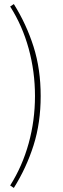

<svg xmlns="http://www.w3.org/2000/svg" viewBox="-20 -750 310 944"><path d="M48 174 30 162Q90 67 121 -45.5Q152 -158 152 -278Q152 -398 121 -511Q90 -624 30 -718L48 -730Q110 -631 145 -520.5Q180 -410 180 -278Q180 -146 145 -35.5Q110 75 48 174Z"/></svg>

Font: SourceSans3VF
Style: Regular
Weight: 200
Designer: Paul D. Hunt
Foundry: Adobe
Version: Version 3.052;hotconv 1.1.0;makeotfexe 2.6.0